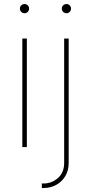

<svg xmlns="http://www.w3.org/2000/svg" viewBox="-20 -733 454 957"><path d="M91.3 0V-541H113.8V0ZM102.5 -667Q92.8 -667 85.9 -673.8Q79.1 -680.7 79.1 -689.9Q79.1 -699.7 85.9 -706.3Q92.8 -712.9 102.5 -712.9Q111.8 -712.9 118.4 -706.3Q125 -699.7 125 -689.9Q125 -680.7 118.4 -673.8Q111.8 -667 102.5 -667ZM299.8 -541H322.3V79.1Q322.3 117.7 304.9 145.8Q287.6 173.8 259.3 189Q231 204.1 197.3 204.1H188.5V181.6H197.3Q237.8 181.6 268.8 154.3Q299.8 127 299.8 79.1ZM311.5 -667Q301.8 -667 294.9 -673.8Q288.1 -680.7 288.1 -689.9Q288.1 -699.7 294.9 -706.3Q301.8 -712.9 311.5 -712.9Q320.8 -712.9 327.4 -706.3Q334 -699.7 334 -689.9Q334 -680.7 327.4 -673.8Q320.8 -667 311.5 -667Z"/></svg>

Font: Inter 17pt Thin
Style: Regular
Weight: 250
Version: Version 4.001;git-66647c0bb